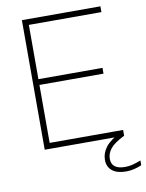

<svg xmlns="http://www.w3.org/2000/svg" viewBox="-100 -810 821 1080"><g transform="rotate(-10 310.5 -270.0)"><path d="M101.5 0V-740H550V-707H135.5V-397H501.5V-364H135.5V-33H555V0ZM532 200Q480.5 200 452.8 177.8Q425 155.5 425 115Q425 77 450.8 43Q476.5 9 542.5 -24L555 0Q495 30 474 57Q453 84 453 114Q453 174 530.5 174Q551.5 174 572.2 169Q593 164 621 153V180Q576 200 532 200Z"/></g></svg>

Font: Encode Sans SmExp Th
Style: Regular
Weight: 100
Width: 6
Designer: Multiple Designers
Foundry: Impallari Type
Version: Version 3.002; ttfautohint (v1.8.3) -l 8 -r 50 -G 200 -x 14 